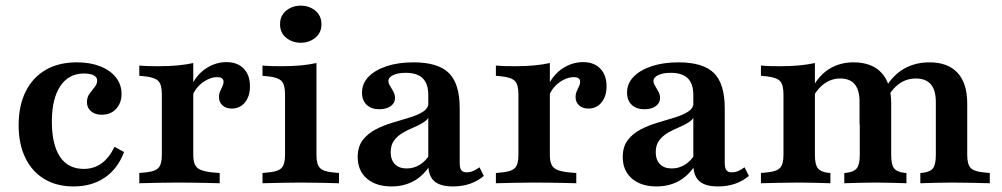

<svg xmlns="http://www.w3.org/2000/svg" viewBox="-20 -649 3550 680"><path d="M241.1 11.3Q180.6 11.3 137.1 -14.9Q93.5 -41.1 69.8 -89.9Q46 -138.7 46 -205.6Q46 -275 71 -325Q96 -375 141.9 -401.6Q187.9 -428.2 252.4 -428.2Q299.2 -428.2 335.1 -414.1Q371 -400 390.7 -374.6Q410.5 -349.2 410.5 -316.1Q410.5 -284.7 391.5 -263.7Q372.6 -242.7 340.3 -242.7Q316.1 -242.7 302 -255.2Q287.9 -267.7 287.9 -287.1Q287.9 -304.8 297.2 -317.3Q306.5 -329.8 315.3 -340.7Q324.2 -351.6 324.2 -363.7Q324.2 -375.8 311.7 -382.3Q299.2 -388.7 277.4 -388.7Q223.4 -388.7 193.5 -344Q163.7 -299.2 163.7 -218.5Q163.7 -137.1 192.3 -94Q221 -50.8 276.6 -50.8Q312.9 -50.8 339.9 -70.6Q366.9 -90.3 385.5 -129L419.4 -110.5Q396.8 -50.8 350.8 -19.8Q304.8 11.3 241.1 11.3Z M608.9 -2.4Q571 -2.4 539.5 -1.6Q508.1 -0.8 473.4 0V-36.3L497.6 -38.7Q529.8 -41.9 541.5 -54.8Q553.2 -67.7 553.2 -100V-208.1H664.5V-100Q664.5 -78.2 670.6 -65.7Q676.6 -53.2 690.3 -47.6Q704 -41.9 729 -38.7L758.1 -36.3V0Q733.1 -0.8 709.7 -1.2Q686.3 -1.6 662.1 -2Q637.9 -2.4 608.9 -2.4ZM553.2 -208.1V-314.5Q553.2 -348.4 541.5 -361.3Q529.8 -374.2 496.8 -378.2L473.4 -380.6V-416.9Q491.1 -415.3 506.9 -414.9Q522.6 -414.5 541.9 -414.5Q578.2 -414.5 608.9 -417.3Q639.5 -420.2 664.5 -425.8V-416.9V-208.1ZM800.8 -264.5Q780.6 -264.5 768.1 -275.8Q755.6 -287.1 755.6 -304.8Q755.6 -316.9 759.7 -325.8Q763.7 -334.7 767.7 -343.1Q771.8 -351.6 771.8 -358.9Q771.8 -375.8 749.2 -375.8Q732.3 -375.8 714.9 -367.3Q697.6 -358.9 683.5 -344.4Q669.4 -329.8 662.1 -311.3L660.5 -350.8Q679.8 -387.9 712.5 -408.5Q745.2 -429 782.3 -429Q821 -429 843.1 -406Q865.3 -383.1 865.3 -343.5Q865.3 -308.1 847.6 -286.3Q829.8 -264.5 800.8 -264.5Z M989.5 -208.1V-314.5Q989.5 -348.4 977.8 -361.3Q966.1 -374.2 933.1 -378.2L909.7 -380.6V-416.9Q927.4 -415.3 943.1 -414.9Q958.9 -414.5 978.2 -414.5Q1014.5 -414.5 1045.2 -417.3Q1075.8 -420.2 1100.8 -425.8V-416.9V-208.1ZM1045.2 -2.4Q1007.3 -2.4 975.8 -1.6Q944.4 -0.8 909.7 0V-36.3L933.9 -38.7Q966.1 -41.9 977.8 -54.8Q989.5 -67.7 989.5 -100V-208.1H1100.8V-100Q1100.8 -67.7 1112.5 -54.8Q1124.2 -41.9 1156.5 -38.7L1180.6 -36.3V0Q1146.8 -0.8 1115.3 -1.6Q1083.9 -2.4 1045.2 -2.4ZM1045.2 -497.6Q1015.3 -497.6 993.5 -515.3Q971.8 -533.1 971.8 -562.9Q971.8 -593.5 993.5 -611.3Q1015.3 -629 1045.2 -629Q1075 -629 1096.8 -611.3Q1118.5 -593.5 1118.5 -562.9Q1118.5 -533.1 1096.8 -515.3Q1075 -497.6 1045.2 -497.6Z M1496.8 -208.1V-312.9Q1496.8 -352.4 1477 -371.8Q1457.3 -391.1 1416.9 -391.1Q1389.5 -391.1 1372.6 -383.1Q1355.6 -375 1355.6 -362.1Q1355.6 -354 1361.7 -344.4Q1367.7 -334.7 1373.4 -324.2Q1379 -313.7 1379 -301.6Q1379 -283.9 1363.7 -273Q1348.4 -262.1 1323.4 -262.1Q1295.2 -262.1 1278.6 -277.8Q1262.1 -293.5 1262.1 -321Q1262.1 -353.2 1285.1 -377Q1308.1 -400.8 1349.2 -414.5Q1390.3 -428.2 1444.4 -428.2Q1531.5 -428.2 1569.8 -390.3Q1608.1 -352.4 1608.1 -266.1V-208.1ZM1366.9 11.3Q1311.3 11.3 1279 -16.9Q1246.8 -45.2 1246.8 -92.7Q1246.8 -129.8 1264.9 -153.2Q1283.1 -176.6 1311.3 -191.1Q1339.5 -205.6 1371.4 -214.9Q1403.2 -224.2 1431.9 -233.1Q1460.5 -241.9 1479 -254Q1497.6 -266.1 1497.6 -286.3L1501.6 -240.3Q1496 -225.8 1480.2 -215.7Q1464.5 -205.6 1444.8 -197.6Q1425 -189.5 1406.5 -178.6Q1387.9 -167.7 1375.8 -151.6Q1363.7 -135.5 1363.7 -109.7Q1363.7 -83.1 1378.6 -67.7Q1393.5 -52.4 1420.2 -52.4Q1445.2 -52.4 1466.5 -65.3Q1487.9 -78.2 1504 -104.8L1504.8 -66.1Q1479.8 -26.6 1445.2 -7.7Q1410.5 11.3 1366.9 11.3ZM1608.1 -73.4Q1608.1 -54 1613.7 -46.4Q1619.4 -38.7 1633.1 -38.7Q1645.2 -38.7 1656 -43.5Q1666.9 -48.4 1678.2 -56.5L1693.5 -25.8Q1672.6 -8.1 1645.2 1.6Q1617.7 11.3 1583.9 11.3Q1538.7 11.3 1517.7 -7.7Q1496.8 -26.6 1496.8 -66.9V-208.1H1608.1Z M1871.8 -2.4Q1833.9 -2.4 1802.4 -1.6Q1771 -0.8 1736.3 0V-36.3L1760.5 -38.7Q1792.7 -41.9 1804.4 -54.8Q1816.1 -67.7 1816.1 -100V-208.1H1927.4V-100Q1927.4 -78.2 1933.5 -65.7Q1939.5 -53.2 1953.2 -47.6Q1966.9 -41.9 1991.9 -38.7L2021 -36.3V0Q1996 -0.8 1972.6 -1.2Q1949.2 -1.6 1925 -2Q1900.8 -2.4 1871.8 -2.4ZM1816.1 -208.1V-314.5Q1816.1 -348.4 1804.4 -361.3Q1792.7 -374.2 1759.7 -378.2L1736.3 -380.6V-416.9Q1754 -415.3 1769.8 -414.9Q1785.5 -414.5 1804.8 -414.5Q1841.1 -414.5 1871.8 -417.3Q1902.4 -420.2 1927.4 -425.8V-416.9V-208.1ZM2063.7 -264.5Q2043.5 -264.5 2031 -275.8Q2018.5 -287.1 2018.5 -304.8Q2018.5 -316.9 2022.6 -325.8Q2026.6 -334.7 2030.6 -343.1Q2034.7 -351.6 2034.7 -358.9Q2034.7 -375.8 2012.1 -375.8Q1995.2 -375.8 1977.8 -367.3Q1960.5 -358.9 1946.4 -344.4Q1932.3 -329.8 1925 -311.3L1923.4 -350.8Q1942.7 -387.9 1975.4 -408.5Q2008.1 -429 2045.2 -429Q2083.9 -429 2106 -406Q2128.2 -383.1 2128.2 -343.5Q2128.2 -308.1 2110.5 -286.3Q2092.7 -264.5 2063.7 -264.5Z M2435.5 -208.1V-312.9Q2435.5 -352.4 2415.7 -371.8Q2396 -391.1 2355.6 -391.1Q2328.2 -391.1 2311.3 -383.1Q2294.4 -375 2294.4 -362.1Q2294.4 -354 2300.4 -344.4Q2306.5 -334.7 2312.1 -324.2Q2317.7 -313.7 2317.7 -301.6Q2317.7 -283.9 2302.4 -273Q2287.1 -262.1 2262.1 -262.1Q2233.9 -262.1 2217.3 -277.8Q2200.8 -293.5 2200.8 -321Q2200.8 -353.2 2223.8 -377Q2246.8 -400.8 2287.9 -414.5Q2329 -428.2 2383.1 -428.2Q2470.2 -428.2 2508.5 -390.3Q2546.8 -352.4 2546.8 -266.1V-208.1ZM2305.6 11.3Q2250 11.3 2217.7 -16.9Q2185.5 -45.2 2185.5 -92.7Q2185.5 -129.8 2203.6 -153.2Q2221.8 -176.6 2250 -191.1Q2278.2 -205.6 2310.1 -214.9Q2341.9 -224.2 2370.6 -233.1Q2399.2 -241.9 2417.7 -254Q2436.3 -266.1 2436.3 -286.3L2440.3 -240.3Q2434.7 -225.8 2419 -215.7Q2403.2 -205.6 2383.5 -197.6Q2363.7 -189.5 2345.2 -178.6Q2326.6 -167.7 2314.5 -151.6Q2302.4 -135.5 2302.4 -109.7Q2302.4 -83.1 2317.3 -67.7Q2332.3 -52.4 2358.9 -52.4Q2383.9 -52.4 2405.2 -65.3Q2426.6 -78.2 2442.7 -104.8L2443.5 -66.1Q2418.5 -26.6 2383.9 -7.7Q2349.2 11.3 2305.6 11.3ZM2546.8 -73.4Q2546.8 -54 2552.4 -46.4Q2558.1 -38.7 2571.8 -38.7Q2583.9 -38.7 2594.8 -43.5Q2605.6 -48.4 2616.9 -56.5L2632.3 -25.8Q2611.3 -8.1 2583.9 1.6Q2556.5 11.3 2522.6 11.3Q2477.4 11.3 2456.5 -7.7Q2435.5 -26.6 2435.5 -66.9V-208.1H2546.8Z M2810.5 -2.4Q2772.6 -2.4 2741.1 -1.6Q2709.7 -0.8 2675 0V-36.3L2699.2 -38.7Q2731.5 -41.9 2743.1 -54.8Q2754.8 -67.7 2754.8 -100V-208.1H2866.1V-100Q2866.1 -66.9 2876.2 -53.6Q2886.3 -40.3 2912.1 -37.1L2921 -36.3V0Q2892.7 -0.8 2867.3 -1.6Q2841.9 -2.4 2810.5 -2.4ZM2754.8 -208.1V-314.5Q2754.8 -348.4 2743.1 -361.3Q2731.5 -374.2 2698.4 -378.2L2675 -380.6V-416.9Q2692.7 -415.3 2708.5 -414.9Q2724.2 -414.5 2743.5 -414.5Q2779.8 -414.5 2810.5 -417.3Q2841.1 -420.2 2866.1 -425.8V-416.9V-208.1ZM3024.2 -208.1V-287.9Q3024.2 -329.8 3007.3 -350.4Q2990.3 -371 2955.6 -371Q2920.2 -371 2891.9 -346.8Q2863.7 -322.6 2842.7 -271.8L2834.7 -288.7Q2861.3 -362.1 2903.2 -395.2Q2945.2 -428.2 3002.4 -428.2Q3067.7 -428.2 3102 -391.1Q3136.3 -354 3136.3 -282.3V-208.1ZM3080.6 -2.4Q3050 -2.4 3024.2 -1.6Q2998.4 -0.8 2970.2 0V-36.3L2979 -37.1Q3004.8 -40.3 3014.9 -53.6Q3025 -66.9 3025 -100V-208.1H3136.3V-100Q3136.3 -66.9 3146 -53.6Q3155.6 -40.3 3181.5 -37.1L3190.3 -36.3V0Q3162.1 -0.8 3136.7 -1.6Q3111.3 -2.4 3080.6 -2.4ZM3294.4 -208.1V-287.9Q3294.4 -329.8 3276.6 -350.4Q3258.9 -371 3223.4 -371Q3187.1 -371 3158.9 -348Q3130.6 -325 3108.1 -275L3097.6 -300.8Q3124.2 -365.3 3168.1 -396.8Q3212.1 -428.2 3271.8 -428.2Q3337.1 -428.2 3371.4 -391.1Q3405.6 -354 3405.6 -282.3V-208.1ZM3350 -2.4Q3319.4 -2.4 3293.5 -1.6Q3267.7 -0.8 3239.5 0V-36.3L3248.4 -37.1Q3275 -40.3 3284.7 -53.6Q3294.4 -66.9 3294.4 -100V-208.1H3405.6V-100Q3405.6 -67.7 3417.3 -54.8Q3429 -41.9 3461.3 -38.7L3485.5 -36.3V0Q3450.8 -0.8 3419.8 -1.6Q3388.7 -2.4 3350 -2.4Z"/></svg>

Font: Playfair 9pt
Style: Bold
Weight: 700
Designer: Claus Eggers Sørensen
Foundry: Claus Eggers Sørensen
Version: Version 2.203